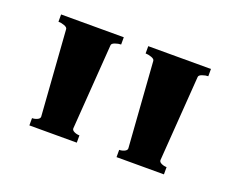

<svg xmlns="http://www.w3.org/2000/svg" viewBox="-60 -841 573 472"><g transform="rotate(20 226.0 -605.5)"><path d="M258 -728V-747H422V-728Q415 -728 406.5 -725Q398 -722 398 -717L382 -494Q382 -489 388.5 -486Q395 -483 402 -483V-464H278V-483Q285 -483 291.5 -486Q298 -489 298 -494L282 -717Q282 -722 273.5 -725Q265 -728 258 -728ZM30 -728V-747H194V-728Q187 -728 178.5 -725Q170 -722 170 -717L154 -494Q154 -489 160.5 -486Q167 -483 174 -483V-464H50V-483Q57 -483 63.5 -486Q70 -489 70 -494L54 -717Q54 -722 45.5 -725Q37 -728 30 -728Z"/></g></svg>

Font: Aoboshi One
Style: Regular
Weight: 400
Designer: IKIMOJI
Foundry: Natsumi Matsuba
Version: Version 1.000; ttfautohint (v1.8.3)